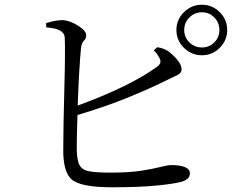

<svg xmlns="http://www.w3.org/2000/svg" viewBox="-20 -794 1040 813"><path d="M631 -581 646 -594Q673 -590 693 -577Q749 -532 749 -500Q749 -485 731.5 -476.5Q714 -468 685 -454Q630 -426 531.5 -385Q433 -344 308 -307Q305 -207 305 -168Q305 -119 315.5 -97Q326 -75 356.5 -69Q387 -63 447 -63Q526 -63 577.5 -71Q629 -79 659.5 -87Q690 -95 707 -95Q742 -95 763 -86.5Q784 -78 784 -61Q784 -46 775 -38Q766 -30 751 -25Q720 -16 645.5 -8.5Q571 -1 454 -1Q320 -1 282.5 -35Q245 -69 248 -172Q248 -255 252.5 -420Q257 -585 254 -637Q251 -673 176 -678L175 -696Q211 -708 246 -709Q279 -706 312 -684.5Q345 -663 345 -645Q345 -631 335.5 -622Q326 -613 323 -591Q315 -509 309 -347Q530 -428 643 -510Q668 -526 655 -548Q646 -567 631 -581ZM835 -593Q866 -593 887.5 -614.5Q909 -636 909 -667Q909 -698 887.5 -720Q866 -742 835 -742Q804 -742 782 -720Q760 -698 760 -667Q760 -636 782 -614.5Q804 -593 835 -593ZM835 -774Q879 -774 910.5 -742.5Q942 -711 942 -667Q942 -623 910.5 -591.5Q879 -560 835 -560Q791 -560 759 -591.5Q727 -623 727 -667Q727 -711 759 -742.5Q791 -774 835 -774Z"/></svg>

Font: Han-Nom Khai
Style: Regular
Weight: 400
Version: Version 1.200;June 22, 2023;FontCreator 14.0.0.2814 64-bit